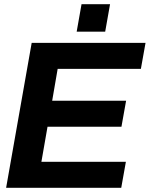

<svg xmlns="http://www.w3.org/2000/svg" viewBox="-20 -889 709 909"><path d="M9 0 130 -686H669L647 -563H253L227 -412H577L555 -289H205L176 -123H576L554 0ZM343 -739 366 -869H501L478 -739Z"/></svg>

Font: Archivo VF Beta
Style: Italic
Weight: 400
Italic angle: -10°
Designer: Hector Gatti
Foundry: Omnibus-Type
Version: Version 1.002